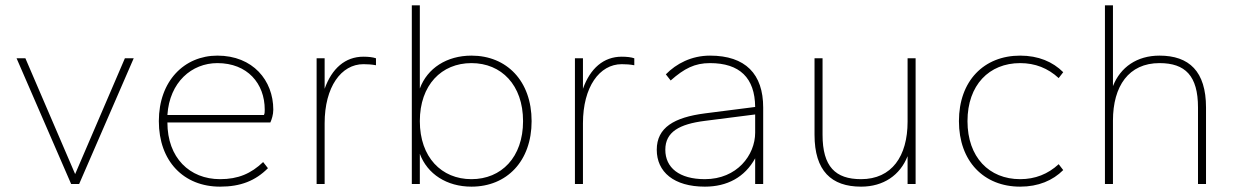

<svg xmlns="http://www.w3.org/2000/svg" viewBox="-20 -688 4626 718"><path d="M276 0 480 -470H447L261 -37L75 -470H42L246 0Z M803 10C880 10 935 -12 982 -59L964 -82C919 -39 871 -18 803 -18C689 -18 606 -98 606 -230H991C996 -241 1002 -259 1002 -278C1002 -387 926 -480 793 -480C669 -480 574 -385 574 -235C574 -85 667 10 803 10ZM793 -452C905 -452 970 -376 970 -278C970 -271 970 -263 967 -258H606C614 -381 697 -452 793 -452Z M1194 0V-227C1194 -363 1256 -448 1339 -448C1355 -448 1370 -447 1386 -444V-470C1375 -474 1358 -476 1339 -476C1271 -476 1221 -432 1194 -356V-470H1164V0Z M1743 10C1875 10 1968 -85 1968 -235C1968 -385 1875 -480 1743 -480C1651 -480 1578 -433 1550 -357V-668H1520V0H1550V-113C1578 -37 1651 10 1743 10ZM1743 -18C1631 -18 1550 -100 1550 -235C1550 -370 1631 -452 1743 -452C1855 -452 1936 -370 1936 -235C1936 -100 1855 -18 1743 -18Z M2160 0V-227C2160 -363 2222 -448 2305 -448C2321 -448 2336 -447 2352 -444V-470C2341 -474 2324 -476 2305 -476C2237 -476 2187 -432 2160 -356V-470H2130V0Z M2616 10C2699 10 2765 -25 2804 -96V0H2834V-286C2834 -411 2768 -480 2635 -480C2566 -480 2509 -450 2470 -410L2488 -387C2539 -432 2578 -452 2635 -452C2746 -452 2803 -397 2804 -288L2616 -264C2501 -249 2436 -211 2436 -128C2436 -45 2500 10 2616 10ZM2616 -18C2520 -18 2468 -61 2468 -128C2468 -195 2521 -224 2616 -236L2804 -260V-192C2804 -108 2736 -18 2616 -18Z M3200 10C3284 10 3346 -33 3374 -104V0H3404V-470H3374V-233C3374 -104 3315 -18 3200 -18C3104 -18 3056 -65 3056 -184V-470H3026V-184C3026 -49 3089 10 3200 10Z M3795 10C3863 10 3917 -13 3956 -52L3939 -74C3899 -37 3851 -18 3795 -18C3679 -18 3598 -100 3598 -235C3598 -370 3679 -452 3795 -452C3851 -452 3899 -433 3939 -396L3956 -418C3917 -457 3863 -480 3795 -480C3659 -480 3566 -385 3566 -235C3566 -85 3659 10 3795 10Z M4490 0V-286C4490 -421 4427 -480 4316 -480C4232 -480 4170 -437 4142 -366V-668H4112V0H4142V-237C4142 -366 4201 -452 4316 -452C4412 -452 4460 -405 4460 -286V0Z"/></svg>

Font: Gantari Thin
Style: Regular
Weight: 250
Designer: Anugrah Pasau
Foundry: Lafontype
Version: Version 1.000